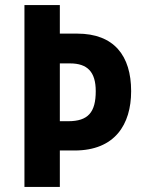

<svg xmlns="http://www.w3.org/2000/svg" viewBox="-20 -734 568 754"><path d="M495 -376C495 -515 428 -602 283 -602H215V-714H76V0H215V-143H273C431 -143 495 -245 495 -376ZM248 -258H215V-485H255C323 -485 356 -452 356 -376C356 -293 326 -258 248 -258Z"/></svg>

Font: Noto Sans Gujarati UI Condensed
Style: Bold
Weight: 700
Width: 3
Designer: Jelle Bosma - Monotype Design Team, Universal Thirst
Foundry: Monotype Imaging Inc.
Version: Version 2.106